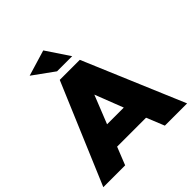

<svg xmlns="http://www.w3.org/2000/svg" viewBox="-237 -1095 1269 1269"><g transform="rotate(-45 397.5 -460.0)"><path d="M5.9 0Q56.6 0 210 0Q222.7 -31.2 259.8 -125Q327.1 -125 530.3 -125Q543 -93.8 581.1 0Q632.8 0 789.1 0Q714.8 -175.8 491.2 -705.1Q444.3 -705.1 303.7 -705.1Q229.5 -528.3 5.9 0ZM317.4 -276.4Q336.9 -326.2 396.5 -474.6Q415 -424.8 473.6 -276.4Q434.6 -276.4 317.4 -276.4ZM364.3 -919.9Q318.4 -906.2 182.6 -865.2Q219.7 -837.9 331.1 -757.8Q366.2 -757.8 472.7 -757.8Q445.3 -798.8 364.3 -919.9Z"/></g></svg>

Font: Big-Shock
Style: Black
Weight: 400